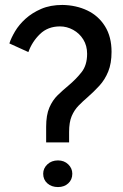

<svg xmlns="http://www.w3.org/2000/svg" viewBox="-20 -762 500 778"><path d="M167 -185V-248Q167 -296 180 -326Q193 -356 213.5 -376Q234 -396 257 -415Q288 -441 310.5 -469.5Q333 -498 333 -544Q333 -577 317.5 -602Q302 -627 276.5 -641Q251 -655 223 -655Q174 -655 142 -624Q110 -593 95 -551L18 -586Q25 -608 41 -635Q57 -662 83.5 -686Q110 -710 147 -726Q184 -742 233 -742Q289 -741 334 -719.5Q379 -698 405.5 -655.5Q432 -613 432 -552Q432 -505 418.5 -472Q405 -439 383 -415Q361 -391 336 -369Q315 -351 298 -333.5Q281 -316 270.5 -291.5Q260 -267 260 -227V-185ZM215 -4Q189 -4 172 -19Q155 -34 155 -58Q155 -80 172 -96Q189 -112 215 -112Q240 -112 256.5 -96Q273 -80 273 -58Q273 -34 256.5 -19Q240 -4 215 -4Z"/></svg>

Font: Synthetic
Style: Regular
Weight: 400
Designer: Santiago Orozco
Foundry: Typemade
Version: Version 2.000; ttfautohint (v1.8.4.7-5d5b)